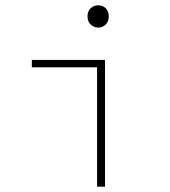

<svg xmlns="http://www.w3.org/2000/svg" viewBox="-20 -704 640 724"><path d="M346 0V-450H100V-478H376V0ZM350 -600Q334 -600 322 -611.5Q310 -623 310 -642Q310 -662 322 -673Q334 -684 350 -684Q367 -684 378.5 -673Q390 -662 390 -642Q390 -623 378.5 -611.5Q367 -600 350 -600Z"/></svg>

Font: Source Code Pro ExtraLight ExtraLight
Style: Regular
Weight: 250
Monospace: yes
Version: Version 1.018;hotconv 1.0.116;makeotfexe 2.5.65601